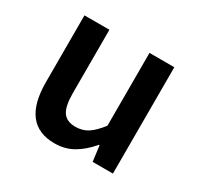

<svg xmlns="http://www.w3.org/2000/svg" viewBox="-116 -624 788 768"><g transform="rotate(30 278.0 -239.5)"><path d="M219.2 12.2Q67.9 12.2 67.9 -183.1V-491.2H183.1V-198.2Q183.1 -138.2 200.7 -112.5Q218.3 -86.9 258.8 -86.9Q290.5 -86.9 315.2 -102.5Q339.8 -118.2 368.2 -154.8V-491.2H482.9V0H389.2L379.9 -71.8H377Q342.3 -30.8 304.4 -9.3Q266.6 12.2 219.2 12.2Z"/></g></svg>

Font: Source Sans 3 Semibold
Style: Regular
Weight: 600
Designer: Paul D. Hunt
Foundry: Adobe
Version: Version 3.052;hotconv 1.1.0;makeotfexe 2.6.0